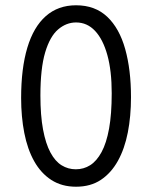

<svg xmlns="http://www.w3.org/2000/svg" viewBox="-20 -693 576 727"><path d="M268 14Q214 14 174.5 -11.5Q135 -37 109.5 -82.5Q84 -128 72 -189.5Q60 -251 60 -322Q60 -434 83.5 -512.5Q107 -591 153.5 -632Q200 -673 268 -673Q340 -673 386 -629.5Q432 -586 454 -507.5Q476 -429 476 -325Q476 -253 464 -191.5Q452 -130 426.5 -84Q401 -38 362 -12Q323 14 268 14ZM267 -52Q297 -52 321.5 -67.5Q346 -83 364.5 -117Q383 -151 393 -206Q403 -261 403 -340Q403 -425 386.5 -484.5Q370 -544 340 -576Q310 -608 268 -608Q231 -608 200 -581.5Q169 -555 151 -494.5Q133 -434 133 -331Q133 -256 143 -202.5Q153 -149 171 -115.5Q189 -82 213.5 -67Q238 -52 267 -52Z"/></svg>

Font: Bricolage Grotesque SemiCondensed Light
Style: Regular
Weight: 300
Width: 4
Designer: Mathieu Triay
Foundry: Atelier Triay
Version: Version 1.000;gftools[0.9.30]